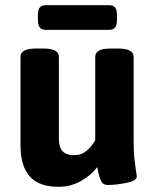

<svg xmlns="http://www.w3.org/2000/svg" viewBox="-20 -712 597 740"><path d="M59 -154V-493Q59 -525 119 -525H147Q207 -525 207 -493V-176Q207 -145 221 -129.5Q235 -114 267 -114Q294 -114 314.5 -131.5Q335 -149 347 -172V-493Q347 -525 407 -525H435Q495 -525 495 -493V-176Q495 -130 497.5 -106Q500 -82 504 -53Q507 -40 507 -31Q507 -15 466.5 -7Q426 1 395 1Q377 1 370 -13.5Q363 -28 359.5 -45Q356 -62 355 -68Q331 -36 291.5 -14Q252 8 206 8Q131 8 95 -31.5Q59 -71 59 -154ZM126 -637V-652Q126 -673 133 -682.5Q140 -692 156 -692H401Q417 -692 424 -682.5Q431 -673 431 -652V-637Q431 -616 424 -606.5Q417 -597 401 -597H156Q140 -597 133 -606.5Q126 -616 126 -637Z"/></svg>

Font: Asap-Bold
Style: Bold
Weight: 700
Designer: Pablo Cosgaya
Foundry: Omnibus-Type
Version: Version 2.000; ttfautohint (v1.8)